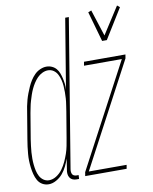

<svg xmlns="http://www.w3.org/2000/svg" viewBox="-100 -813 706 885"><g transform="rotate(-10 253.0 -370.5)"><path d="M57 8Q40 8 26.5 0Q13 -8 5.5 -21.5Q-2 -35 -6 -50.5Q-10 -66 -12 -82Q-14 -98 -14.5 -114Q-15 -130 -13.5 -146.5Q-12 -163 -10 -180Q-8 -197 -5 -213L15 -333Q17 -348 20 -363Q23 -378 27 -392.5Q31 -407 36.5 -421.5Q42 -436 48.5 -450.5Q55 -465 63.5 -478.5Q72 -492 83.5 -503.5Q95 -515 110 -521.5Q125 -528 139 -528Q153 -528 165 -522.5Q177 -517 185 -507.5Q193 -498 197.5 -486Q202 -474 205 -461Q208 -448 209.5 -435Q211 -422 210 -408L264 -735H281L167 -43Q166 -37 166.5 -31Q167 -25 169.5 -20Q172 -15 177.5 -12.5Q183 -10 189 -10H199L198 8H186Q176 8 168 4.5Q160 1 155 -6.5Q150 -14 149 -24Q148 -34 150 -43L158 -95Q152 -77 143.5 -59.5Q135 -42 122.5 -27Q110 -12 92 -2Q74 8 57 8ZM61 -10Q79 -10 96 -21Q113 -32 124.5 -48Q136 -64 144 -81.5Q152 -99 158 -116.5Q164 -134 167.5 -152Q171 -170 174 -188L194 -308Q196 -323 198.5 -338Q201 -353 202 -368Q203 -383 203 -397.5Q203 -412 202 -426.5Q201 -441 197.5 -455Q194 -469 187.5 -481.5Q181 -494 169.5 -502Q158 -510 143 -510Q130 -510 116.5 -503.5Q103 -497 93 -486.5Q83 -476 75 -463.5Q67 -451 61 -438Q55 -425 50.5 -411.5Q46 -398 42 -384.5Q38 -371 35.5 -357.5Q33 -344 30 -330L10 -210Q8 -195 6 -180.5Q4 -166 3 -151Q2 -136 2 -121.5Q2 -107 3.5 -92.5Q5 -78 8 -64.5Q11 -51 17.5 -38.5Q24 -26 35.5 -18Q47 -10 61 -10ZM413 -600 373 -741 388 -747 428 -623 509 -749 521 -739 435 -600ZM228 0 231 -18 488 -502H311L314 -520H508L505 -502L248 -18H425L422 0Z"/></g></svg>

Font: Iosevka Thin
Style: Italic
Weight: 100
Italic angle: -9°
Monospace: yes
Designer: Belleve Invis
Foundry: Belleve Invis
Version: Version 32.5.0; ttfautohint (v1.8.4)